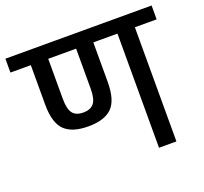

<svg xmlns="http://www.w3.org/2000/svg" viewBox="-124 -780 967 912"><g transform="rotate(-20 359.5 -323.5)"><path d="M729 -647V-577H619V0H531V-577H409V-378Q409 -285 371 -247.5Q333 -210 251 -210Q170 -210 131.5 -247.5Q93 -285 93 -378V-577H-10V-647ZM322 -577H181V-375Q181 -322 198 -301Q215 -280 251 -280Q287 -280 304.5 -301Q322 -322 322 -375Z"/></g></svg>

Font: Biryani
Style: Regular
Weight: 400
Designer: Dan Reynolds and Mathieu Reguer
Foundry: Dan Reynolds and Mathieu Reguer
Version: Version 1.004; ttfautohint (v1.1) -l 5 -r 5 -G 72 -x 0 -D la